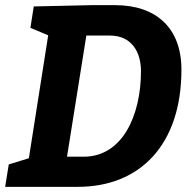

<svg xmlns="http://www.w3.org/2000/svg" viewBox="-20 -725 739 745"><path d="M111 -700 98 -617 167 -588 92 -111 14 -87 0 0H282C522 0 684 -162 684 -455C684 -619 583 -705 427 -705H334ZM315 -587H407C489 -587 527 -525 527 -449C527 -277 455 -117 305 -117H240Z"/></svg>

Font: Bitter
Style: Bold Italic
Weight: 700
Designer: Sol Matas
Foundry: Sol Matas
Version: Version 1.002